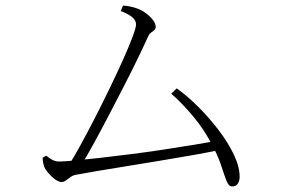

<svg xmlns="http://www.w3.org/2000/svg" viewBox="-20 -700 1040 693"><path d="M227 -102Q244 -128 268 -171.5Q292 -215 319.5 -268.5Q347 -322 374 -377.5Q401 -433 423 -482Q445 -531 458 -565.5Q471 -600 471 -612Q471 -627 456 -639Q441 -651 416 -660L424 -680Q438 -679 452 -676Q466 -673 473 -670Q489 -665 505 -653.5Q521 -642 531.5 -628.5Q542 -615 542 -603Q542 -596 537 -591.5Q532 -587 525.5 -582.5Q519 -578 515 -569Q501 -538 478 -490.5Q455 -443 427 -388.5Q399 -334 370.5 -279.5Q342 -225 316.5 -178.5Q291 -132 272 -102ZM202 -43Q195 -43 186 -48Q177 -53 168 -61.5Q159 -70 151.5 -79Q144 -88 140 -97Q137 -105 135.5 -113.5Q134 -122 134 -131L147 -138Q159 -128 170 -122.5Q181 -117 194 -117Q210 -117 248.5 -120.5Q287 -124 339.5 -130Q392 -136 451.5 -143.5Q511 -151 570 -160Q629 -169 680.5 -177.5Q732 -186 767 -193L775 -159Q732 -150 675.5 -140Q619 -130 558 -120Q497 -110 439 -100.5Q381 -91 332.5 -83Q284 -75 253 -69Q243 -67 234 -60.5Q225 -54 217.5 -48.5Q210 -43 202 -43ZM818 -27Q809 -27 803 -36.5Q797 -46 791 -65Q785 -84 775 -112Q765 -140 746 -176Q718 -231 678.5 -278.5Q639 -326 598 -362L618 -381Q656 -354 695.5 -314.5Q735 -275 769 -230.5Q803 -186 824 -142Q845 -98 845 -61Q845 -48 838.5 -37.5Q832 -27 818 -27Z"/></svg>

Font: Noto Serif SC ExtraLight ExtraLight
Style: Regular
Weight: 250
Version: Version 2.002-H1;hotconv 1.1.0;makeotfexe 2.6.0